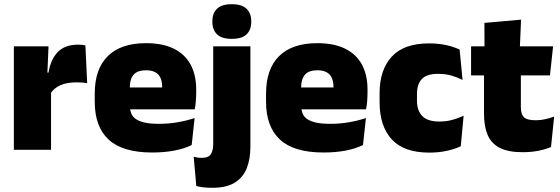

<svg xmlns="http://www.w3.org/2000/svg" viewBox="-20 -713 2668 914"><path d="M220.5 -267.5 169.5 -367.5H211Q221 -430 255 -465.2Q289 -500.5 352.5 -500.5Q362 -500.5 370.2 -499.5Q378.5 -498.5 386.5 -497L395 -317Q385 -319 371.2 -320Q357.5 -321 344.5 -321Q297.5 -321 266.5 -306.8Q235.5 -292.5 220.5 -267.5ZM223 0H46V-492.5H211L204 -329.5H223Z M705 13Q563.5 13 497.2 -48.5Q431 -110 431 -228.5V-267Q431 -384.5 493.2 -446Q555.5 -507.5 675 -507.5Q754.5 -507.5 807.5 -481.2Q860.5 -455 887.2 -405.8Q914 -356.5 914 -287V-271.5Q914 -251.5 912.2 -230.8Q910.5 -210 907 -192.5H748.5Q750.5 -223 751.2 -250Q752 -277 752 -298.5Q752 -324.5 744 -342.2Q736 -360 719 -369.2Q702 -378.5 675 -378.5Q634.5 -378.5 616.2 -357.5Q598 -336.5 598 -298V-253.5L599 -234.5V-203.5Q599 -188 604.5 -173.5Q610 -159 624.8 -147.8Q639.5 -136.5 666.8 -130Q694 -123.5 737.5 -123.5Q782 -123.5 824.5 -130.8Q867 -138 906.5 -151L892.5 -22.5Q858 -5.5 810.2 3.8Q762.5 13 705 13ZM871.5 -192.5H524.5V-296.5H871.5Z M1172 -81H995V-492.5H1172ZM1083.5 -528Q1035 -528 1013 -549.8Q991 -571.5 991 -608.5V-612.5Q991 -649.5 1013 -671.2Q1035 -693 1083.5 -693Q1131.5 -693 1153.8 -671.2Q1176 -649.5 1176 -612.5V-608.5Q1176 -571 1153.8 -549.5Q1131.5 -528 1083.5 -528ZM990.5 181Q968 181 948.5 178.8Q929 176.5 914.5 172.5L902 33Q911 35.5 920.2 37Q929.5 38.5 939 38.5Q973.5 38.5 984.2 20.5Q995 2.5 995 -28V-103H1172V-15.5Q1172 43.5 1154.8 87.5Q1137.5 131.5 1098 156.2Q1058.5 181 990.5 181Z M1520.5 13Q1379 13 1312.8 -48.5Q1246.5 -110 1246.5 -228.5V-267Q1246.5 -384.5 1308.8 -446Q1371 -507.5 1490.5 -507.5Q1570 -507.5 1623 -481.2Q1676 -455 1702.8 -405.8Q1729.5 -356.5 1729.5 -287V-271.5Q1729.5 -251.5 1727.8 -230.8Q1726 -210 1722.5 -192.5H1564Q1566 -223 1566.8 -250Q1567.5 -277 1567.5 -298.5Q1567.5 -324.5 1559.5 -342.2Q1551.5 -360 1534.5 -369.2Q1517.5 -378.5 1490.5 -378.5Q1450 -378.5 1431.8 -357.5Q1413.5 -336.5 1413.5 -298V-253.5L1414.5 -234.5V-203.5Q1414.5 -188 1420 -173.5Q1425.5 -159 1440.2 -147.8Q1455 -136.5 1482.2 -130Q1509.5 -123.5 1553 -123.5Q1597.5 -123.5 1640 -130.8Q1682.5 -138 1722 -151L1708 -22.5Q1673.5 -5.5 1625.8 3.8Q1578 13 1520.5 13ZM1687 -192.5H1340V-296.5H1687Z M2023.5 13.5Q1903 13.5 1845 -49.5Q1787 -112.5 1787 -227V-269.5Q1787 -380.5 1845 -443.5Q1903 -506.5 2023 -506.5Q2052.5 -506.5 2079 -502.8Q2105.5 -499 2128 -492.2Q2150.5 -485.5 2168 -477L2182 -332.5Q2157.5 -345 2129 -353.2Q2100.5 -361.5 2065.5 -361.5Q2011.5 -361.5 1988.2 -337Q1965 -312.5 1965 -266.5V-234Q1965 -186 1990.5 -160.2Q2016 -134.5 2070.5 -134.5Q2104.5 -134.5 2132.2 -142Q2160 -149.5 2187 -162L2173.5 -17Q2146 -3.5 2107 5Q2068 13.5 2023.5 13.5Z M2467.5 11.5Q2399 11.5 2358.8 -9.2Q2318.5 -30 2301.2 -71Q2284 -112 2284 -172V-436H2459.5V-202Q2459.5 -170 2474 -155.2Q2488.5 -140.5 2531 -140.5Q2554 -140.5 2576.8 -145.8Q2599.5 -151 2618 -158L2603 -13Q2577 -2 2543 4.8Q2509 11.5 2467.5 11.5ZM2598 -354H2222.5V-492.5H2613ZM2454.5 -480.5H2286.5L2286 -604L2460.5 -619.5Z"/></svg>

Font: Anek Kannada Medium ExtraBold
Style: Regular
Weight: 800
Version: Version 1.003